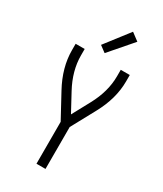

<svg xmlns="http://www.w3.org/2000/svg" viewBox="-236 -1055 972 1143"><g transform="rotate(30 250.0 -484.0)"><path d="M219 0V-288L130 -452Q64 -573 64 -691V-735H126V-691Q126 -586 184 -479L250 -357L316 -479Q374 -586 374 -691V-735H436V-691Q436 -573 370 -452L281 -288V0ZM241 -773 198 -805 324 -968 376 -929Z"/></g></svg>

Font: Iosevka SS01 Light
Style: Regular
Weight: 300
Monospace: yes
Designer: Belleve Invis
Foundry: Belleve Invis
Version: 2.3.3; ttfautohint (v1.8.3)